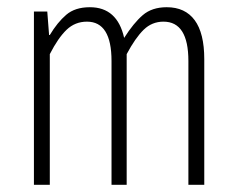

<svg xmlns="http://www.w3.org/2000/svg" viewBox="-20 -512 640 532"><path d="M74 0V-480H111L116 -415H118Q139 -450 163.5 -471Q188 -492 229 -492Q305 -492 324 -407Q350 -448 375.5 -470Q401 -492 442 -492Q493 -492 519.5 -456Q546 -420 546 -348V0H502V-343Q502 -452 433 -452Q401 -452 378 -429.5Q355 -407 331 -362V0H289V-343Q289 -452 221 -452Q188 -452 164.5 -429.5Q141 -407 118 -362V0Z"/></svg>

Font: Source Code Pro Light
Style: Regular
Weight: 300
Monospace: yes
Designer: Paul D. Hunt, Teo Tuominen
Foundry: Adobe Systems Incorporated
Version: Version 2.030;PS 1.000;hotconv 16.6.51;makeotf.lib2.5.65220